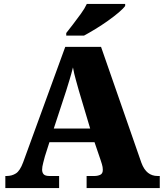

<svg xmlns="http://www.w3.org/2000/svg" viewBox="-20 -951 828 971"><path d="M7 0V-61H14Q40 -61 60.5 -74Q81 -87 97 -130L310 -714H491L695 -128Q708 -93 728.5 -77Q749 -61 777 -61H788V0H418V-61H458Q474 -61 487 -67Q500 -73 500 -92Q500 -106 495.5 -120.5Q491 -135 489 -141L458 -232H230L207 -160Q204 -148 198.5 -127.5Q193 -107 193 -93Q193 -78 201 -69.5Q209 -61 230 -61H279V0ZM252 -301H436L379 -492Q372 -518 363.5 -547.5Q355 -577 349 -610Q341 -578 332 -548.5Q323 -519 315 -493ZM315 -784Q330 -803 350 -829Q370 -855 389.5 -882Q409 -909 419 -931H613V-921Q604 -908 580.5 -888Q557 -868 526 -846Q495 -824 463 -804.5Q431 -785 405 -771H315Z"/></svg>

Font: Noto Serif Tamil Black
Style: Regular
Weight: 900
Designer: Indian Type Foundry, Tom Grace, and the Monotype Design Team
Foundry: Monotype Imaging Inc.
Version: Version 2.004; ttfautohint (v1.8.4.7-5d5b)